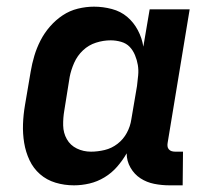

<svg xmlns="http://www.w3.org/2000/svg" viewBox="-20 -548 640 576"><path d="M202 8Q173 8 146.5 0Q120 -8 100 -25.5Q80 -43 68.5 -67.5Q57 -92 52.5 -119.5Q48 -147 49 -175.5Q50 -204 55 -233L72 -333Q76 -357 83 -380.5Q90 -404 101.5 -426.5Q113 -449 130 -468.5Q147 -488 168 -502Q189 -516 213.5 -522Q238 -528 262 -528Q289 -528 315.5 -521Q342 -514 361.5 -497.5Q381 -481 393.5 -457.5Q406 -434 410 -408L429 -520H549L483 -120Q482 -115 482.5 -109.5Q483 -104 486.5 -100Q490 -96 495 -94.5Q500 -93 506 -93H529L528 8H489Q465 8 442.5 3.5Q420 -1 401.5 -13Q383 -25 371.5 -45Q360 -65 360 -88Q348 -67 331.5 -48Q315 -29 293.5 -16Q272 -3 248.5 2.5Q225 8 202 8ZM253 -93Q273 -93 294 -98Q315 -103 332.5 -116.5Q350 -130 360.5 -149.5Q371 -169 374 -190L391 -290Q393 -306 394.5 -322Q396 -338 393.5 -353Q391 -368 385 -382.5Q379 -397 369 -407.5Q359 -418 343.5 -422.5Q328 -427 312 -427Q290 -427 268 -420Q246 -413 229 -397Q212 -381 202.5 -359.5Q193 -338 189 -317L173 -217Q169 -194 169.5 -171.5Q170 -149 180.5 -130.5Q191 -112 210.5 -102.5Q230 -93 253 -93Z"/></svg>

Font: Iosevka Extended
Style: Bold Italic
Weight: 700
Width: 7
Italic angle: -9°
Monospace: yes
Designer: Belleve Invis
Foundry: Belleve Invis
Version: Version 32.5.0; ttfautohint (v1.8.4)